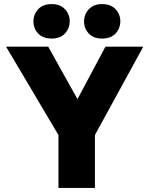

<svg xmlns="http://www.w3.org/2000/svg" viewBox="-20 -931 740 951"><path d="M269.5 0H450.2V-262.2L689.7 -700H502.3L363.8 -440L218.7 -700H10L269.5 -262.2ZM236.1 -740Q278.7 -740 302 -765.5Q325.3 -790.9 325.3 -825.5Q325.3 -860 301.9 -885.3Q278.4 -910.7 235.9 -910.7Q192.3 -910.7 169 -885.1Q145.7 -859.5 145.7 -824.7Q145.7 -790 169.1 -765Q192.6 -740 236.1 -740ZM485.8 -740Q529.3 -740 552.7 -765.5Q576 -790.9 576 -825.5Q576 -860 552.5 -885.3Q529.1 -910.7 485.5 -910.7Q443 -910.7 419.7 -885.1Q396.3 -859.5 396.3 -824.7Q396.3 -790 419.8 -765Q443.3 -740 485.8 -740Z"/></svg>

Font: Golos Text VF
Style: Regular
Weight: 400
Designer: A.Korolkova, Vitaly Kuzmin
Foundry: ParaType Ltd
Version: Version 2.005